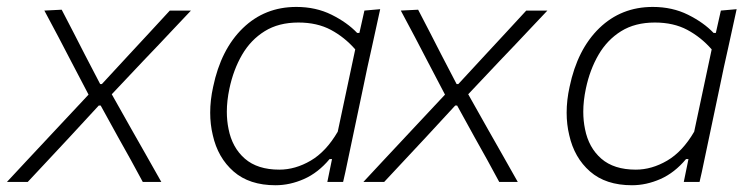

<svg xmlns="http://www.w3.org/2000/svg" viewBox="-39 -525 2146 554"><path d="M-19 0Q11.5 -33 34.5 -57.5Q57.5 -82 78 -104Q98 -125.5 121.5 -150.5L216.5 -252L166.5 -347.5Q146.5 -386 130 -417.5Q113 -449 89 -494.5L139 -497Q158.5 -460 174 -429.5Q189.5 -399 205.5 -368L250 -282.5H255L334 -368Q364.5 -401 391.5 -430Q418 -458.5 451 -494.5H512Q481.5 -462.5 460 -439.5Q438.5 -416.5 419 -396Q399.5 -375.5 376 -351L283.5 -253L341.5 -150Q362 -114 381 -80.5Q400 -46.5 426.5 0H373Q354 -35 338.5 -63.5Q322.5 -91.5 303 -127L251.5 -220.5H246L161.5 -129Q129 -94.5 101.8 -65Q74.5 -35.5 41 0Z M905.5 0Q908 -13.5 911 -27L919 -66H912Q879 -26.5 838.2 -8.5Q797.5 9.5 756 9.5Q680.5 9.5 635 -30.2Q589.5 -70 575 -135Q567.5 -166 567.5 -200Q567.5 -236 576 -274.5Q598.5 -382.5 661.8 -443.8Q725 -505 816 -505Q872.5 -505 917.8 -482.5Q963 -460 991.5 -430H998L1012.5 -494.5L1058 -498.5Q1045.5 -440.5 1033.5 -386.5Q1021 -332 1008.5 -270.5L957.5 -28.5Q954.5 -14 951 0ZM767 -35.5Q813 -35.5 857.5 -61.5Q902 -87.5 935.5 -145L986 -382.5Q955.5 -417.5 915.8 -438.8Q876 -460 822 -460Q765 -460 724.8 -435Q684.5 -410 659.5 -367Q634.5 -324 623 -269.5Q615.5 -234 615.5 -202.5Q615.5 -176.5 620.5 -152.5Q631 -99 667.5 -67.2Q704 -35.5 767 -35.5Z M1009.5 0Q1040 -33 1063 -57.5Q1086 -82 1106.5 -104Q1126.5 -125.5 1150 -150.5L1245 -252L1195 -347.5Q1175 -386 1158.5 -417.5Q1141.5 -449 1117.5 -494.5L1167.5 -497Q1187 -460 1202.5 -429.5Q1218 -399 1234 -368L1278.5 -282.5H1283.5L1362.5 -368Q1393 -401 1420 -430Q1446.5 -458.5 1479.5 -494.5H1540.5Q1510 -462.5 1488.5 -439.5Q1467 -416.5 1447.5 -396Q1428 -375.5 1404.5 -351L1312 -253L1370 -150Q1390.5 -114 1409.5 -80.5Q1428.5 -46.5 1455 0H1401.5Q1382.5 -35 1367 -63.5Q1351 -91.5 1331.5 -127L1280 -220.5H1274.5L1190 -129Q1157.5 -94.5 1130.2 -65Q1103 -35.5 1069.5 0Z M1934 0Q1936.5 -13.5 1939.5 -27L1947.5 -66H1940.5Q1907.5 -26.5 1866.8 -8.5Q1826 9.5 1784.5 9.5Q1709 9.5 1663.5 -30.2Q1618 -70 1603.5 -135Q1596 -166 1596 -200Q1596 -236 1604.5 -274.5Q1627 -382.5 1690.2 -443.8Q1753.5 -505 1844.5 -505Q1901 -505 1946.2 -482.5Q1991.5 -460 2020 -430H2026.5L2041 -494.5L2086.5 -498.5Q2074 -440.5 2062 -386.5Q2049.5 -332 2037 -270.5L1986 -28.5Q1983 -14 1979.5 0ZM1795.5 -35.5Q1841.5 -35.5 1886 -61.5Q1930.5 -87.5 1964 -145L2014.5 -382.5Q1984 -417.5 1944.2 -438.8Q1904.5 -460 1850.5 -460Q1793.5 -460 1753.2 -435Q1713 -410 1688 -367Q1663 -324 1651.5 -269.5Q1644 -234 1644 -202.5Q1644 -176.5 1649 -152.5Q1659.5 -99 1696 -67.2Q1732.5 -35.5 1795.5 -35.5Z"/></svg>

Font: Heraclito ExtraLight
Style: Italic
Weight: 200
Italic angle: -12°
Designer: Kostas Bartsokas (font) & Cristiano Sobral (main changes)
Foundry: Kostas Bartsokas (font) & Cristiano Sobral (main changes)
Version: Version 1.00;July 8, 2020;FontCreator 13.0.0.2655 64-bit